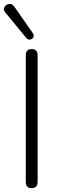

<svg xmlns="http://www.w3.org/2000/svg" viewBox="-41 -964 306 990"><path d="M122 6Q92 6 92 -26V-679Q92 -711 122 -711Q153 -711 153 -679V-26Q153 6 122 6ZM94 -769 -13 -899Q-26 -914 -18 -927.5Q-10 -941 6 -943.5Q22 -946 34 -928L129 -792Q136 -780 130.5 -771Q125 -762 114 -760Q103 -758 94 -769Z"/></svg>

Font: Nunito Light
Style: Regular
Weight: 300
Designer: Vernon Adams
Foundry: Vernon Adams
Version: Version 3.601; ttfautohint (v1.8.2.53-6de2)